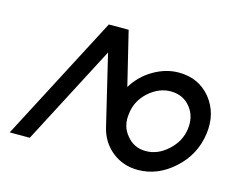

<svg xmlns="http://www.w3.org/2000/svg" viewBox="-78 -613 911 739"><g transform="rotate(15 377.5 -244.0)"><path d="M271 -500 10 0H90L296 -395L363 -115Q376 -59 420 -23Q464 12 523 12Q602 12 667 -47Q731 -105 743 -190Q755 -273 707 -333Q659 -391 580 -391Q528 -391 479 -362Q431 -334 402 -286L350 -500ZM568 -313Q618 -313 647 -277Q676 -241 669 -190Q662 -139 622 -103Q582 -66 534 -66Q486 -66 457 -103Q427 -138 435 -190Q441 -241 481 -277Q522 -313 568 -313Z"/></g></svg>

Font: Unageo
Style: Regular-Italic
Weight: 400
Designer: Richard Sepsi
Foundry: Richard Sepsi
Version: Version 2.000